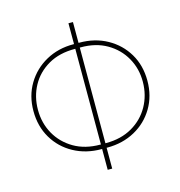

<svg xmlns="http://www.w3.org/2000/svg" viewBox="-108 -824 866 922"><g transform="rotate(-15 325.5 -363.5)"><path d="M340.8 -102.5H311.5Q234.9 -102.5 173.8 -136Q112.8 -169.4 77.9 -228.5Q43 -287.6 43 -363.3Q43 -439 78.4 -498Q113.8 -557.1 174.8 -590.8Q235.8 -624.5 311.5 -624H340.8Q418.5 -624 479 -590.3Q539.6 -556.6 574.5 -498Q609.4 -439.5 609.4 -363.3Q609.4 -287.6 574.2 -228.5Q539.1 -169.4 478.3 -136Q417.5 -102.5 340.8 -102.5ZM311.5 -125H340.8Q415.5 -125 470.7 -157Q525.9 -189 556.2 -243.2Q586.4 -297.4 586.9 -363.3Q587.4 -428.7 556.9 -482.9Q526.4 -537.1 471.2 -569.1Q416 -601.1 340.8 -600.6H312.5Q235.4 -601.1 179.9 -569.1Q124.5 -537.1 95 -483.2Q65.4 -429.2 65.4 -363.3Q65.4 -297.4 95.7 -243.4Q126 -189.5 181.2 -157.2Q236.3 -125 311.5 -125ZM336.9 -727.5V1H314.5V-727.5Z"/></g></svg>

Font: Inter Tight Thin
Style: Regular
Weight: 250
Designer: Rasmus Andersson
Foundry: rsms
Version: Version 3.004